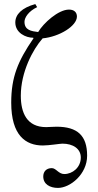

<svg xmlns="http://www.w3.org/2000/svg" viewBox="-20 -703 481 941"><path d="M153 -683C87 -665 55 -632 55 -593C55 -542 106 -518 143 -518L144 -515C67 -403 35 -324 35 -200C35 -39 106 10 190 10C220 10 275 1 286 1C338 1 376 26 376 69C376 118 335 150 295 150C267 150 255 121 234 121C206 121 192 139 192 162C192 200 225 218 264 218C324 218 407 151 407 60C407 -38 360 -82 257 -82C236 -82 224 -80 206 -80C111 -80 82 -151 82 -234C82 -350 141 -461 189 -515C272 -523 357 -576 357 -622C357 -642 344 -656 318 -656C266 -656 193 -590 167 -546C134 -550 100 -555 100 -596C100 -617 120 -648 162 -668Z"/></svg>

Font: STIX Math
Style: Regular
Weight: 400
Designer: MicroPress Inc., with final additions and corrections provided by Coen Hoffman, Elsevier (retired)
Version: Version 1.1.0